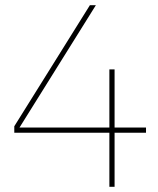

<svg xmlns="http://www.w3.org/2000/svg" viewBox="-20 -719 610 739"><path d="M542 -208H421V0H401V-208H35V-233L326 -699H349L55 -228H401V-452H421V-228H542Z"/></svg>

Font: Montserrat-Arabic Thin
Style: Regular
Weight: 250
Designer: Mohamed Gaber
Foundry: Kief Type Foundry
Version: Version 5.008